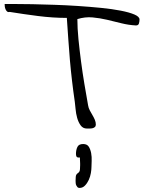

<svg xmlns="http://www.w3.org/2000/svg" viewBox="-20 -631 706 944"><path d="M308.6 -543Q240.2 -543 167.5 -552.2Q94.7 -561.5 28.3 -572.3Q19.5 -570.3 14.6 -574.7Q9.8 -579.1 6.8 -586.4Q3.9 -593.8 3.4 -600.6Q2.9 -607.4 2.9 -611.3Q17.6 -611.3 53.7 -611.3Q89.8 -611.3 139.2 -610.4Q188.5 -609.4 246.6 -607.4Q304.7 -605.5 363.3 -601.6Q421.9 -597.7 476.6 -592.3Q531.2 -586.9 573.7 -578.6Q616.2 -570.3 641.1 -559.6Q666 -548.8 666 -535.2Q666 -525.4 663.1 -515.6Q660.2 -505.9 648.4 -505.9Q612.3 -507.8 577.1 -516.6Q542 -525.4 506.8 -533.7Q471.7 -542 435.1 -545.4Q398.4 -548.8 360.4 -537.1Q360.4 -492.2 365.7 -438.5Q371.1 -384.8 378.4 -329.1Q385.7 -273.4 395 -217.8Q404.3 -162.1 413.1 -113.3Q415 -100.6 421.4 -88.4Q427.7 -76.2 434.6 -64.9Q441.4 -53.7 446.3 -42Q451.2 -30.3 451.2 -18.6Q451.2 -10.7 446.3 -6.3Q441.4 -2 434.6 -0.5Q427.7 1 419.9 1Q412.1 1 407.2 1Q387.7 1 376.5 -14.6Q365.2 -30.3 359.4 -51.3Q353.5 -72.3 351.6 -94.7Q349.6 -117.2 347.7 -130.9Q339.8 -184.6 334 -234.9Q328.1 -285.2 323.7 -335.4Q319.3 -385.7 315.9 -437Q312.5 -488.3 308.6 -543ZM351.6 257.8Q351.6 234.4 355 228.5Q358.4 222.7 362.8 220.2Q367.2 217.8 370.6 211.9Q374 206.1 374 181.6V172.9Q374 168 373.5 161.6Q373 155.3 373 150.4V143.6Q359.4 144.5 356.4 139.2Q353.5 133.8 353.5 126Q353.5 106.4 360.4 91.8Q367.2 77.1 388.7 77.1Q408.2 77.1 416.5 90.3Q424.8 103.5 428.2 122.1Q431.6 140.6 430.7 159.7Q429.7 178.7 429.7 190.4Q429.7 202.1 426.8 219.7Q423.8 237.3 416.5 253.4Q409.2 269.5 397.9 281.2Q386.7 293 371.1 293Q364.3 293 360.8 289.1Q357.4 285.2 355 280.3Q352.5 275.4 352.1 269Q351.6 262.7 351.6 257.8Z"/></svg>

Font: Indie Flower
Style: Regular
Weight: 400
Designer: Kimberly Geswein
Foundry: Kimberly Geswein
Version: Version 1.001 2010